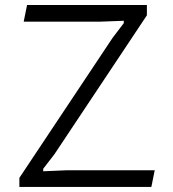

<svg xmlns="http://www.w3.org/2000/svg" viewBox="-20 -735 680 755"><path d="M466.8 -644V-653.3L376 -649.9H73.2L86.4 -715.3H557.6V-674.8L194.3 -128.9L149.9 -71.3V-61.5L240.7 -65.4H588.4L575.2 0H56.2V-35.6L422.9 -586.4Z"/></svg>

Font: Proza Libre
Style: Light
Weight: 300
Designer: Jasper de Waard
Foundry: Jasper de Waard
Version: Version 1.000; ttfautohint (v1.4.1.8-43bc)